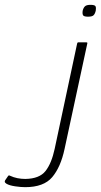

<svg xmlns="http://www.w3.org/2000/svg" viewBox="-190 -647 417 794"><path d="M-86 127Q-104 127 -127.5 123.5Q-151 120 -163 113Q-169 109 -170 106Q-171 103 -169 99L-158 83Q-156 79 -153.5 78.5Q-151 78 -148 80Q-120 93 -85 93Q-27 92 -2 60.5Q23 29 36 -31L129 -467Q130 -472 134 -472H167Q169 -472 170.5 -471Q172 -470 171 -467L77 -31Q61 44 26 85.5Q-9 127 -86 127ZM174 -578Q157 -578 153.5 -584Q150 -590 152 -603Q155 -615 161.5 -621Q168 -627 184 -627Q202 -627 205 -621Q208 -615 206 -603Q203 -590 197 -584Q191 -578 174 -578Z"/></svg>

Font: Glory ExtraLight
Style: Italic
Weight: 250
Italic angle: -12°
Version: Version 1.011